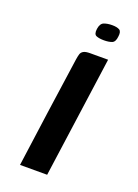

<svg xmlns="http://www.w3.org/2000/svg" viewBox="-117 -633 491 685"><g transform="rotate(20 128.5 -290.5)"><path d="M49 0Q63 -105 78 -211Q93 -317 108 -422Q110 -435 112.5 -443Q115 -451 123 -455.5Q131 -460 148 -460H216L152 0ZM178 -520Q160 -520 149 -524.5Q138 -529 141 -550Q144 -571 157 -576Q170 -581 188 -581Q206 -581 215.5 -575.5Q225 -570 222 -550Q220 -529 208 -524.5Q196 -520 178 -520Z"/></g></svg>

Font: Genos Thin Medium
Style: Italic
Weight: 500
Italic angle: -8°
Version: Version 1.010